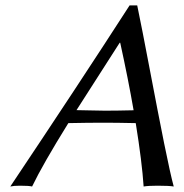

<svg xmlns="http://www.w3.org/2000/svg" viewBox="-20 -678 673 701"><path d="M229.5 -228.5Q136.2 -78.1 97.2 2.9Q85.9 0 53.2 0Q30.3 0 17.6 2.9Q265.6 -367.7 453.1 -658.2H481Q498 -576.7 527.3 -422.1Q556.6 -267.6 579.3 -154.5Q602.1 -41.5 614.3 2.9Q597.7 0 555.2 0Q522 0 504.4 2.9Q498.5 -86.4 475.6 -228.5Q404.8 -230 358.9 -230Q301.8 -230 229.5 -228.5ZM467.8 -275.4Q447.8 -390.6 418.9 -522H417Q288.6 -322.3 259.3 -275.9Q271 -275.9 309.1 -274.9Q347.2 -273.9 363.3 -273.9Q405.8 -273.9 467.8 -275.4Z"/></svg>

Font: Linux Biolinum
Style: Italic
Weight: 400
Italic angle: -12°
Designer: Philipp H. Poll
Foundry: Philipp H. Poll
Version: Version 1.1.3 ; ttfautohint (v0.9)